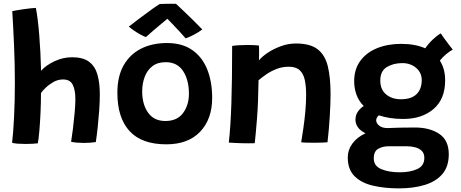

<svg xmlns="http://www.w3.org/2000/svg" viewBox="-20 -764 2480 1033"><path d="M183.5 7Q173 8.5 154.8 9.5Q136.5 10.5 116.5 10.5Q94 10.5 74.2 9Q54.5 7.5 45 4Q51 -44 55.5 -131Q60 -218 60 -319.5Q60 -419.5 55.5 -522Q51 -624.5 46 -704Q50 -705 66.2 -708Q82.5 -711 103.8 -714Q125 -717 144 -719.2Q163 -721.5 173 -721.5Q184 -665 191.2 -574.8Q198.5 -484.5 201 -383Q226.5 -412.5 272.8 -434.2Q319 -456 367.5 -456Q426.5 -456 458.8 -432Q491 -408 504 -363.5Q517 -319 517 -256.5Q517 -217 513.8 -171.2Q510.5 -125.5 505.8 -80.8Q501 -36 495.5 0.5Q464.5 5 430 5Q393 5 362.5 -1Q367.5 -31.5 372.8 -74.2Q378 -117 381.8 -159.2Q385.5 -201.5 385.5 -231.5Q385.5 -280 371.2 -308.2Q357 -336.5 319.5 -336.5Q291 -336.5 266.5 -322.2Q242 -308 224.5 -290.8Q207 -273.5 200.5 -263.5Q200.5 -210.5 198 -157.5Q195.5 -104.5 191.8 -61Q188 -17.5 183.5 7Z M874.5 12.5Q742.5 12.5 677 -58.8Q611.5 -130 611.5 -265Q611.5 -353 645.2 -412.5Q679 -472 739 -502.2Q799 -532.5 878.5 -532.5Q960 -532.5 1014 -495Q1068 -457.5 1094.8 -391Q1121.5 -324.5 1121.5 -237Q1121.5 -123.5 1057 -55.5Q992.5 12.5 874.5 12.5ZM869.5 -113Q933.5 -113 965 -156Q996.5 -199 996.5 -259Q996.5 -334 965 -381.8Q933.5 -429.5 871.5 -429.5Q828 -429.5 800 -408Q772 -386.5 758.5 -350.5Q745 -314.5 745 -272Q745 -202.5 776.8 -157.8Q808.5 -113 869.5 -113ZM927 -743.5Q946.5 -725.5 972.2 -700.8Q998 -676 1023.8 -650.8Q1049.5 -625.5 1068.5 -605.5Q1046 -589 1022 -576.5Q998 -564 979 -557.5Q964 -575 944.5 -596Q925 -617 907.5 -635.2Q890 -653.5 880.5 -663Q869 -653.5 848.2 -636.2Q827.5 -619 804.8 -599.5Q782 -580 765 -564.5Q753.5 -568.5 736 -578Q718.5 -587.5 701.5 -599.2Q684.5 -611 673 -621Q702.5 -644 736.2 -669.2Q770 -694.5 798.2 -714.8Q826.5 -735 839.5 -742.5Q847 -743 864.2 -743.2Q881.5 -743.5 899.5 -743.8Q917.5 -744 927 -743.5Z M1350.5 6.5Q1337 7 1318 7Q1299 7 1279 6.5Q1262.5 6 1241.2 5Q1220 4 1211 3Q1220.5 -80.5 1224.8 -206Q1229 -331.5 1229 -517Q1246 -519.5 1268.8 -520.8Q1291.5 -522 1315 -522Q1331 -522 1346.5 -521.2Q1362 -520.5 1373.5 -518.5Q1374 -511.5 1374 -485.2Q1374 -459 1373.5 -439.5Q1388.5 -458.5 1419.5 -479.5Q1450.5 -500.5 1490.5 -515.2Q1530.5 -530 1572 -530Q1648 -530 1688.2 -499.5Q1728.5 -469 1743.5 -408.2Q1758.5 -347.5 1758.5 -257.5Q1758.5 -208 1754.2 -137.8Q1750 -67.5 1742 1.5Q1732.5 2.5 1713.5 3.2Q1694.5 4 1673 4Q1651 4 1630.8 3.5Q1610.5 3 1600.5 1.5Q1606 -31 1612.2 -74.5Q1618.5 -118 1622.8 -165Q1627 -212 1627 -255Q1627 -300 1619.8 -333.8Q1612.5 -367.5 1592.5 -386.2Q1572.5 -405 1533.5 -405Q1498.5 -405 1467.5 -392.8Q1436.5 -380.5 1412 -363.5Q1387.5 -346.5 1371 -332Q1369.5 -210.5 1362.5 -123.2Q1355.5 -36 1350.5 6.5Z M2150 -124Q2110.5 -124 2077.8 -129.2Q2045 -134.5 2018.5 -143.5Q2004 -131.5 2004 -116.5Q2004 -101 2020.2 -88Q2036.5 -75 2064 -75H2066.5Q2097.5 -76.5 2133 -77.2Q2168.5 -78 2212.5 -78Q2292 -78 2343.2 -43.8Q2394.5 -9.5 2394.5 66Q2394.5 132.5 2359.8 172.8Q2325 213 2264.5 231.2Q2204 249.5 2126 249.5Q2049.5 249.5 1987 235Q1924.5 220.5 1887.8 184.2Q1851 148 1851 82.5Q1851 42.5 1875.8 8.5Q1900.5 -25.5 1946.5 -47Q1917.5 -61.5 1905 -80.2Q1892.5 -99 1892.5 -119.5Q1892.5 -145.5 1906 -164.2Q1919.5 -183 1937 -193.5Q1909.5 -221 1897.5 -255.8Q1885.5 -290.5 1885.5 -326.5Q1885.5 -391.5 1918.5 -436.5Q1951.5 -481.5 2008.8 -504.8Q2066 -528 2138 -528Q2214 -528 2268 -504Q2284 -528 2307.2 -550.2Q2330.5 -572.5 2351.5 -584.5Q2357.5 -575 2369.5 -558.2Q2381.5 -541.5 2394.5 -524.5Q2407.5 -507.5 2416 -497Q2401 -489.5 2381.2 -473.2Q2361.5 -457 2346.5 -438Q2375 -394 2375 -332Q2375 -230.5 2312.2 -177.2Q2249.5 -124 2150 -124ZM2137 -230Q2193.5 -230 2221.2 -257.5Q2249 -285 2249 -333Q2249 -373 2218.8 -398.8Q2188.5 -424.5 2144.5 -424.5Q2096.5 -424.5 2061.2 -403.2Q2026 -382 2026 -330.5Q2026 -282.5 2057.2 -256.2Q2088.5 -230 2137 -230ZM2131.5 163Q2187 163 2225 145.5Q2263 128 2263 85.5Q2263 61 2249 47.5Q2235 34 2213.8 28.5Q2192.5 23 2171 23H2069Q2040 23 2015.5 36.2Q1991 49.5 1991 88.5Q1991 129 2031.5 146Q2072 163 2131.5 163Z"/></svg>

Font: Grandstander SemiBold
Style: Regular
Weight: 600
Designer: Tyler Finck
Foundry: Etcetera Type Co
Version: Version 1.200; ttfautohint (v1.8.3)